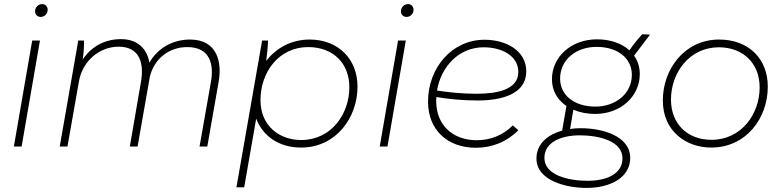

<svg xmlns="http://www.w3.org/2000/svg" viewBox="-20 -719 3848 942"><path d="M48 0H86L176 -520H138ZM180 -636C198 -636 214 -651 214 -671C214 -686 203 -699 187 -699C168 -699 152 -683 152 -664C152 -648 163 -636 180 -636Z M273 0H311L367 -318C385 -424 472 -490 562 -490C671 -490 686 -400 672 -320L617 0H655L712 -324L715 -342C737 -433 811 -488 899 -488C1015 -488 1029 -397 1015 -318L959 0H997L1053 -319C1069 -410 1049 -525 912 -525C828 -525 755 -484 713 -412C702 -474 661 -527 573 -527C494 -527 427 -490 386 -427C391 -464 393 -497 392 -520H364Z M1140 200H1178L1237 -137C1269 -52 1348 5 1457 5C1629 5 1734 -142 1734 -294C1734 -428 1641 -525 1499 -525C1411 -525 1336 -485 1286 -420C1290 -449 1294 -487 1295 -520H1266ZM1458 -32C1352 -32 1258 -100 1258 -228C1258 -364 1347 -488 1492 -488C1615 -488 1694 -408 1694 -291C1694 -158 1604 -32 1458 -32Z M1843 0H1881L1971 -520H1933ZM1975 -636C1993 -636 2009 -651 2009 -671C2009 -686 1998 -699 1982 -699C1963 -699 1947 -683 1947 -664C1947 -648 1958 -636 1975 -636Z M2315 6C2395 6 2468 -24 2523 -80L2496 -104C2451 -58 2389 -31 2320 -31C2200 -31 2120 -106 2120 -224L2121 -243C2173 -234 2244 -226 2324 -226C2441 -226 2562 -257 2562 -369C2562 -470 2464 -524 2357 -524C2198 -524 2080 -387 2080 -220C2080 -83 2174 6 2315 6ZM2124 -275C2144 -392 2231 -487 2353 -487C2441 -487 2523 -446 2523 -366C2523 -279 2419 -259 2319 -259C2242 -259 2173 -267 2124 -275Z M2900 -160C3025 -160 3119 -246 3119 -356C3119 -390 3109 -421 3091 -446L3169 -549L3131 -551C3108 -526 3087 -500 3068 -472C3031 -506 2975 -526 2909 -526C2782 -526 2688 -440 2688 -330C2688 -273 2716 -228 2759 -199L2738 -78C2665 -58 2612 -12 2612 59C2612 166 2756 203 2857 203C2980 203 3072 149 3072 56C3072 -53 2933 -90 2830 -90C2812 -90 2794 -89 2777 -86L2793 -181C2825 -167 2861 -160 2900 -160ZM2862 168C2770 168 2651 141 2651 56C2651 -22 2734 -55 2824 -55C2918 -55 3034 -28 3034 58C3034 129 2966 168 2862 168ZM2901 -196C2796 -196 2728 -253 2728 -333C2728 -425 2805 -489 2907 -489C3012 -489 3080 -432 3080 -352C3080 -260 3001 -196 2901 -196Z M3469 5C3640 5 3747 -138 3747 -294C3747 -429 3655 -525 3508 -525C3339 -525 3232 -380 3232 -226C3232 -73 3349 5 3469 5ZM3471 -33C3350 -33 3272 -114 3272 -230C3272 -363 3363 -487 3507 -487C3621 -487 3707 -413 3707 -290C3707 -158 3616 -33 3471 -33Z"/></svg>

Font: Fixel Display ExtraLight
Style: Italic
Weight: 200
Italic angle: -10°
Designer: AlfaBravo + MacPaw
Foundry: Kyrylo Tkachov, Marchela Mozhyna, Serhii Makarenko, Maria Weinstein, Zakhar Kryvoshyya
Version: Version 1.210;Glyphs 3.2 (3217)